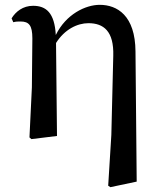

<svg xmlns="http://www.w3.org/2000/svg" viewBox="-20 -563 660 795"><path d="M428 206 437 212 546 189 541 -350C540 -499 465 -543 393 -543C334 -543 253 -504 211 -418C206 -510 171 -539 117 -539C75 -539 45 -515 28 -487L35 -471C46 -474 55 -474 65 -474C100 -474 114 -458 114 -404L112 -201L102 6L110 13L216 0L212 -385C247 -441 300 -467 346 -467C409 -467 452 -434 449 -332L441 -4Z"/></svg>

Font: Noto Serif JP SemiBold
Style: Regular
Weight: 600
Designer: Ryoko NISHIZUKA 西塚涼子 (kana & ideographs); Frank Grießhammer (Latin, Greek & Cyrillic); Wenlong ZHANG 张文龙 (bopomofo); San
Foundry: Adobe
Version: Version 2.001;hotconv 1.1.0;makeotfexe 2.6.0